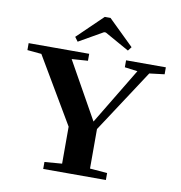

<svg xmlns="http://www.w3.org/2000/svg" viewBox="-93 -962 991 1049"><g transform="rotate(10 402.5 -438.0)"><path d="M280.8 -717.3 263.2 -741.2 403.3 -876.5H435.1L576.2 -738.8L559.6 -717.3L423.8 -793.5H414.1ZM216.3 0V-38.6L313 -46.4V-251.5L97.2 -617.2L18.6 -624.5V-663.1H354.5V-624.5L265.1 -618.2L441.9 -302.7L630.4 -615.2L559.1 -624.5V-663.1H779.8V-624.5L696.3 -614.3L467.8 -265.6V-46.4L564 -38.6V0Z"/></g></svg>

Font: Elstob 8pt
Style: Bold
Weight: 700
Designer: Peter S. Baker
Version: Version 1.015